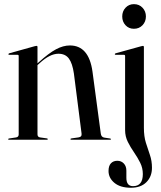

<svg xmlns="http://www.w3.org/2000/svg" viewBox="-20 -658 759 904"><path d="M156.5 -437V-359.5L162.5 -365Q210 -408 243.8 -426Q277.5 -444 309 -444Q398.5 -444 415.5 -320.5L454.5 -29.5Q456.5 -12 471.5 -10L498 -6Q502.5 -5 502.5 -3Q502.5 0 498.5 0H316Q311.5 0 311.5 -3Q311.5 -5.5 317 -6.5L349.5 -11Q366.5 -13.5 364 -29.5L328 -311.5Q321 -360 304.2 -382.5Q287.5 -405 255 -405Q214.5 -405 166 -360L156.5 -351.5V-25.5Q156.5 -13 168.5 -11L200 -6.5Q205 -6 205 -3Q205 0 201 0H21.5Q18.5 0 18.5 -3Q18.5 -5 22.5 -6L56 -11Q68 -13 68 -25V-394.5Q68 -400 62 -400H23Q19.5 -400 19.5 -403Q19.5 -405 23.5 -407L143.5 -440.5Q149.5 -442 152 -442Q156.5 -442 156.5 -437ZM610.5 -522.5Q586.5 -522.5 571 -539.2Q555.5 -556 555.5 -580.5Q555.5 -605 571.2 -621.8Q587 -638.5 610.5 -638.5Q635.5 -638.5 651.2 -621.5Q667 -604.5 667 -580.5Q667 -556 651 -539.2Q635 -522.5 610.5 -522.5ZM657.5 -56.5Q657.5 -15.5 667 14.5Q676.5 44.5 686 72Q695.5 99.5 695.5 132Q695.5 173.5 669.2 199.8Q643 226 596.5 226Q546.5 226 518.8 203Q491 180 491 147Q491 123 502.2 111Q513.5 99 532.5 99Q551 99 563 111.8Q575 124.5 575 145.5V179Q575 218.5 606.5 218.5Q652.5 218.5 652.5 161.5Q652.5 133 640 108Q627.5 83 611 59.2Q594.5 35.5 581.8 10Q569 -15.5 569 -45.5V-394.5Q569 -400 563 -400H524.5Q520.5 -400 520.5 -403Q520.5 -405.5 524.5 -407L643.5 -440Q650.5 -442 653 -442Q657.5 -442 657.5 -436Z"/></svg>

Font: Fraunces144ptRegular
Style: Regular
Weight: 400
Version: Version 1.000;[0bf87f6ff]